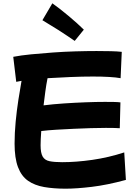

<svg xmlns="http://www.w3.org/2000/svg" viewBox="-20 -1086 837 1159"><path d="M376 53Q304 53 246.5 43Q189 33 149 5Q109 -23 88.5 -77.5Q68 -132 68 -219Q68 -283 74.5 -351Q81 -419 91 -483.5Q101 -548 110 -598Q91 -595 78 -592L60 -743Q106 -752 167.5 -758Q229 -764 298 -769Q367 -774 435.5 -776Q504 -778 563 -778Q611 -778 650.5 -777Q690 -776 715 -773L708 -614Q682 -619 638.5 -621.5Q595 -624 541 -624Q477 -624 405 -621Q333 -618 267 -614Q259 -574 253.5 -532.5Q248 -491 243 -450Q298 -457 364 -461.5Q430 -466 496 -468.5Q562 -471 614 -471Q644 -471 668 -470.5Q692 -470 707 -468L703 -312Q691 -313 669.5 -313.5Q648 -314 619 -314Q579 -314 528.5 -312.5Q478 -311 424.5 -308.5Q371 -306 320.5 -303Q270 -300 229 -295Q225 -242 225 -209Q225 -163 237.5 -141Q250 -119 279 -113Q308 -107 355 -107Q440 -107 537.5 -121Q635 -135 730 -166L740 0Q626 31 533.5 42Q441 53 376 53ZM431 -839Q413 -851 387 -869Q361 -887 332 -905Q303 -923 277.5 -938.5Q252 -954 236 -964L296 -1066Q315 -1053 340.5 -1033Q366 -1013 393 -990.5Q420 -968 444.5 -946Q469 -924 486 -907Z"/></svg>

Font: KN Bobohei
Style: Bold
Weight: 700
Designer: Kingnam Type Foundry
Version: Version 1.710;March 18, 2023